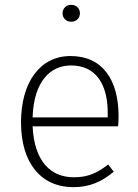

<svg xmlns="http://www.w3.org/2000/svg" viewBox="-20 -764 571 795"><path d="M275 -744C253 -744 239 -728 239 -709C239 -690 253 -674 275 -674C297 -674 311 -690 311 -709C311 -728 297 -744 275 -744ZM471 -282C471 -433 405 -532 272 -532C147 -532 67 -425 67 -257C67 -89 150 11 284 11C353 11 403 -13 451 -53L428 -83C383 -48 345 -30 286 -30C192 -30 122 -93 115 -241H469C470 -251 471 -266 471 -282ZM426 -278H115C120 -428 189 -493 274 -493C378 -493 426 -414 426 -297Z"/></svg>

Font: Fira Sans ExtraLight
Style: Regular
Weight: 200
Designer: bBox Type GmbH & Carrois Corporate GbR & Edenspiekermann AG
Foundry: bBox Type GmbH & Carrois Corporate GbR & Edenspiekermann AG
Version: Version 4.300;PS 004.300;hotconv 1.0.88;makeotf.lib2.5.64775